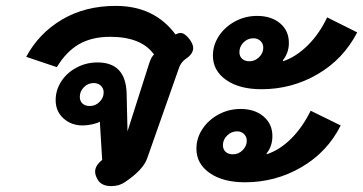

<svg xmlns="http://www.w3.org/2000/svg" viewBox="-20 -623 1233 652"><path d="M358 9Q326 9 313 -11Q303 -27 303 -40Q303 -61 327 -80L319 -210Q312 -205 294 -201Q276 -197 261 -197Q222 -197 195.5 -221Q169 -245 169 -283Q169 -317 188 -346.5Q207 -376 240 -393.5Q273 -411 311 -411Q407 -411 410 -306L413 -177L487 -409Q494 -430 503 -438Q460 -498 354 -498Q292 -498 248.5 -473Q205 -448 173 -395L69 -430Q112 -510 190.5 -556.5Q269 -603 373 -603Q504 -603 576 -506Q586 -511 593 -511Q608 -511 625 -488Q636 -472 636 -460Q636 -440 612 -424Q594 -412 587 -390L480 -86Q467 -47 405 -5Q385 9 358 9ZM332 -309Q332 -323 322.5 -332Q313 -341 298 -341Q279 -341 265 -327Q251 -313 251 -294Q251 -280 260 -271.5Q269 -263 285 -263Q304 -263 318 -277Q332 -291 332 -309Z M703 -434Q703 -470 723.5 -501Q744 -532 778.5 -550.5Q813 -569 853 -569Q901 -569 931 -544Q961 -519 961 -477Q961 -459 955 -443.5Q949 -428 941 -419V-415Q984 -429 1024 -468Q1064 -507 1091 -564L1193 -513Q1146 -422 1058.5 -371Q971 -320 868 -320Q793 -320 748 -351.5Q703 -383 703 -434ZM874 -461Q874 -475 864.5 -484Q855 -493 840 -493Q821 -493 807 -479Q793 -465 793 -446Q793 -432 802 -423.5Q811 -415 827 -415Q846 -415 860 -429Q874 -443 874 -461ZM647 -118Q647 -154 667.5 -185Q688 -216 722.5 -234.5Q757 -253 797 -253Q845 -253 875 -227.5Q905 -202 905 -161Q905 -127 886 -103L885 -99Q929 -113 968 -151.5Q1007 -190 1035 -247L1137 -197Q1092 -107 1004 -55.5Q916 -4 812 -4Q737 -4 692 -35.5Q647 -67 647 -118ZM818 -145Q818 -159 808.5 -168Q799 -177 785 -177Q766 -177 751.5 -163Q737 -149 737 -130Q737 -116 746 -107.5Q755 -99 771 -99Q790 -99 804 -113Q818 -127 818 -145Z"/></svg>

Font: Niramit
Style: Bold Italic
Weight: 700
Italic angle: -10°
Designer: Katatrad Aksorn Co.,Ltd.
Foundry: Cadson Demak Co.,Ltd.
Version: Version 1.001; ttfautohint (v1.6)